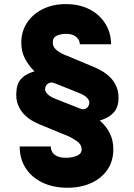

<svg xmlns="http://www.w3.org/2000/svg" viewBox="-20 -757 647 924"><path d="M514.6 -543.9H364.3Q363.8 -564.9 346.7 -579.6Q329.6 -594.2 296.9 -594.2Q275.4 -594.2 254.6 -585.7Q233.9 -577.1 233.9 -552.2Q233.9 -528.8 256.1 -512.9Q278.3 -497.1 298.8 -490.2L434.1 -433.6Q448.2 -427.7 469.2 -416Q490.2 -404.3 510 -385Q529.8 -365.7 541.7 -336.7Q553.7 -307.6 549.3 -267.1Q545.4 -236.3 529.3 -218Q513.2 -199.7 494.1 -190.4Q475.1 -181.2 462.9 -177.7L460.4 -176.8Q492.2 -148.9 508.8 -115Q525.4 -81.1 525.4 -38.6Q525.4 18.6 496.8 60.1Q468.3 101.6 418.5 124Q368.7 146.5 304.7 146.5Q236.3 146.5 184.6 121.8Q132.8 97.2 103.8 52.5Q74.7 7.8 74.7 -52.2H224.6Q224.6 -24.9 246.1 -10.3Q267.6 4.4 307.1 2Q330.1 1 351.3 -8.1Q372.6 -17.1 373 -38.6Q372.6 -62 350.6 -77.1Q328.6 -92.3 311 -100.6L175.8 -156.2Q160.6 -162.1 139.2 -173.6Q117.7 -185.1 97.9 -204.6Q78.1 -224.1 66.4 -253.4Q54.7 -282.7 59.6 -323.7Q62.5 -355 77.9 -373Q93.3 -391.1 112.3 -400.4Q131.3 -409.7 145.5 -413.6V-414.1Q117.7 -441.4 100.1 -475.1Q82.5 -508.8 82.5 -552.2Q82.5 -605.5 109.9 -647.2Q137.2 -689 185.5 -713.1Q233.9 -737.3 296.9 -737.3Q361.8 -737.3 410.6 -712.2Q459.5 -687 486.8 -643.3Q514.2 -599.6 514.6 -543.9ZM409.2 -256.8Q412.6 -271 400.1 -285.2Q387.7 -299.3 355.5 -311.5L243.2 -356.4Q225.6 -363.3 213.1 -356Q200.7 -348.6 197.8 -334Q193.8 -320.3 207.3 -305.7Q220.7 -291 252 -279.3L365.7 -234.4Q380.4 -228 393.1 -234.6Q405.8 -241.2 409.2 -256.8Z"/></svg>

Font: Inter Extra Bold
Style: Regular
Weight: 800
Designer: Rasmus Andersson
Foundry: rsms
Version: Version 4.000;git-3c8e0fc